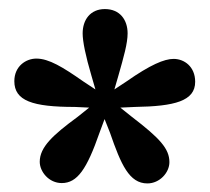

<svg xmlns="http://www.w3.org/2000/svg" viewBox="-20 -756 471 430"><path d="M214.9 -735.7C182 -735.7 165.1 -711.3 165.1 -681.3C165.1 -663 171.8 -630.6 184.6 -587.1L193.7 -555.7L166.3 -573.8C120.7 -605.7 89.4 -624.8 61.4 -624.8C38.1 -624.8 12.1 -607.7 12.1 -574.2C12.1 -530.3 52.7 -516.5 147.6 -516.5L179.7 -515L153.6 -494.1C98.5 -453.6 69 -426.6 69 -393.6C69 -371.7 89.3 -346 118.3 -346C153.2 -346 174.5 -377.3 202.8 -458.6L214.2 -489.3L226.4 -458.6C251 -387.4 269.5 -345.2 310.1 -345.2C337.7 -345.2 359.4 -369.5 359.4 -392.8C359.4 -423 337.9 -446.4 275.6 -494.1L249.5 -515L282.3 -516.5C371.2 -517.9 417.1 -529.7 417.1 -572.8C417.1 -606.9 392.6 -624.1 368.8 -624.1C347.8 -624.1 316.5 -610.8 263.6 -573.8L236.2 -555.7L245.3 -587.1C257.1 -628.5 265.8 -658.9 265.8 -681.3C265.8 -711.3 248.7 -735.7 214.9 -735.7Z"/></svg>

Font: Source Serif Variable
Style: Regular
Weight: 389
Designer: Frank Grießhammer
Foundry: Adobe Systems Incorporated
Version: Version 3.001;hotconv 1.0.111;makeotfexe 2.5.65597